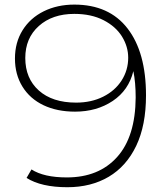

<svg xmlns="http://www.w3.org/2000/svg" viewBox="-20 -802 707 827"><path d="M608.9 -391.1Q608.9 -262.2 566.7 -173.9Q524.4 -85.6 448.3 -40.6Q372.2 4.4 270 4.4Q157.8 4.4 94.4 -35.6L115.6 -72.2Q168.9 -37.8 267.8 -37.8Q405.6 -37.8 484.4 -125.6Q563.3 -213.3 564.4 -382.2Q564.4 -446.7 554.4 -495.6Q534.4 -413.3 465.6 -367.2Q396.7 -321.1 303.3 -321.1Q225.6 -321.1 167.2 -348.9Q108.9 -376.7 76.7 -428.9Q44.4 -481.1 44.4 -550Q44.4 -618.9 77.2 -671.7Q110 -724.4 168.3 -753.3Q226.7 -782.2 300 -782.2Q450 -782.2 529.4 -679.4Q608.9 -576.7 608.9 -391.1ZM532.2 -553.3Q532.2 -601.1 505.6 -644.4Q478.9 -687.8 426.1 -715Q373.3 -742.2 300 -742.2Q205.6 -742.2 147.2 -690Q88.9 -637.8 88.9 -552.2Q88.9 -464.4 147.2 -412.2Q205.6 -360 307.8 -360Q373.3 -360 424.4 -385.6Q475.6 -411.1 503.9 -455.6Q532.2 -500 532.2 -553.3Z"/></svg>

Font: Paperlogy 2 ExtraLight
Style: Regular
Weight: 250
Designer: redesigned by Lee Juim, glyphs from Gmarket Sans & Montserrat
Foundry: PT&
Version: Version 1.001